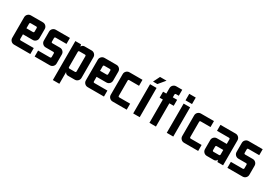

<svg xmlns="http://www.w3.org/2000/svg" viewBox="38 -1612 3905 2742"><g transform="rotate(30 1991.0 -241.0)"><path d="M250 -383.6H160.7Q142.9 -383.6 142.9 -365.7V-290.7H250Q267.9 -290.7 267.9 -308.6V-365.7Q267.9 -383.6 250 -383.6ZM107.1 -482.1H303.6Q333.6 -482.1 354.3 -461.4Q375 -440.7 375 -410.7V-262.9Q375 -232.9 354.3 -212.1Q333.6 -191.4 303.6 -191.4H142.9V-116.4Q142.9 -98.6 160.7 -98.6H375V0H107.1Q77.1 0 56.4 -20.7Q35.7 -41.4 35.7 -71.4V-410.7Q35.7 -440.7 56.4 -461.4Q77.1 -482.1 107.1 -482.1Z M517.9 -482.1H750V-383.6H571.4Q553.6 -383.6 553.6 -365.7V-308.6Q553.6 -290.7 571.4 -290.7H696.4Q726.4 -290.7 747.1 -270Q767.9 -249.3 767.9 -219.3V-71.4Q767.9 -41.4 747.1 -20.7Q726.4 0 696.4 0H446.4V-98.6H642.1Q650 -98.6 655.4 -103.6Q660.7 -108.6 660.7 -116.4V-173.6Q660.7 -191.4 642.9 -191.4H517.9Q487.9 -191.4 467.1 -212.1Q446.4 -232.9 446.4 -262.9V-410.7Q446.4 -440.7 467.1 -461.4Q487.9 -482.1 517.9 -482.1Z M1053.6 -383.6H964.3Q946.4 -383.6 946.4 -365.7V-116.4Q946.4 -98.6 964.3 -98.6H1053.6Q1071.4 -98.6 1071.4 -116.4V-365.7Q1071.4 -383.6 1053.6 -383.6ZM839.3 -482.1H932.1L942.1 -450H942.9Q947.1 -463.6 961.1 -472.9Q975 -482.1 990.7 -482.1H1107.1Q1137.1 -482.1 1157.9 -461.4Q1178.6 -440.7 1178.6 -410.7V-71.4Q1178.6 -41.4 1157.9 -20.7Q1137.1 0 1107.1 0H995Q978.6 0 963.9 -10Q949.3 -20 946.4 -35.7V160.7H839.3Z M1464.3 -383.6H1375Q1357.1 -383.6 1357.1 -365.7V-290.7H1464.3Q1482.1 -290.7 1482.1 -308.6V-365.7Q1482.1 -383.6 1464.3 -383.6ZM1321.4 -482.1H1517.9Q1547.9 -482.1 1568.6 -461.4Q1589.3 -440.7 1589.3 -410.7V-262.9Q1589.3 -232.9 1568.6 -212.1Q1547.9 -191.4 1517.9 -191.4H1357.1V-116.4Q1357.1 -98.6 1375 -98.6H1589.3V0H1321.4Q1291.4 0 1270.7 -20.7Q1250 -41.4 1250 -71.4V-410.7Q1250 -440.7 1270.7 -461.4Q1291.4 -482.1 1321.4 -482.1Z M1732.1 -482.1H1946.4V-383.6H1785.7Q1767.9 -383.6 1767.9 -365.7V-116.4Q1767.9 -98.6 1785.7 -98.6H1964.3V0H1732.1Q1702.1 0 1681.4 -20.7Q1660.7 -41.4 1660.7 -71.4V-410.7Q1660.7 -440.7 1681.4 -461.4Q1702.1 -482.1 1732.1 -482.1Z M2142.9 -642.9H2250L2160.7 -535.7H2089.3ZM2071.4 -482.1H2178.6V0H2071.4Z M2410.7 -642.9H2509.3V-544.3H2464.3Q2446.4 -544.3 2446.4 -526.4V-482.1H2517.9V-383.6H2446.4V0H2339.3V-383.6H2285.7V-482.1H2339.3V-571.4Q2339.3 -601.4 2360 -622.1Q2380.7 -642.9 2410.7 -642.9Z M2625 -642.9H2732.1V-535.7H2625ZM2625 -482.1H2732.1V0H2625Z M2910.7 -482.1H3125V-383.6H2964.3Q2946.4 -383.6 2946.4 -365.7V-116.4Q2946.4 -98.6 2964.3 -98.6H3142.9V0H2910.7Q2880.7 0 2860 -20.7Q2839.3 -41.4 2839.3 -71.4V-410.7Q2839.3 -440.7 2860 -461.4Q2880.7 -482.1 2910.7 -482.1Z M3446.4 -191.4H3339.3Q3321.4 -191.4 3321.4 -173.6V-116.4Q3321.4 -98.6 3339.3 -98.6H3428.6Q3446.4 -98.6 3446.4 -116.4ZM3232.1 -482.1H3482.1Q3512.1 -482.1 3532.9 -461.4Q3553.6 -440.7 3553.6 -410.7V0H3460.7L3450.7 -32.1H3450Q3445.7 -18.6 3431.8 -9.3Q3417.9 0 3402.1 0H3285.7Q3255.7 0 3235 -20.7Q3214.3 -41.4 3214.3 -71.4V-219.3Q3214.3 -249.3 3235 -270Q3255.7 -290.7 3285.7 -290.7H3446.4V-365.7Q3446.4 -383.6 3428.6 -383.6H3232.1Z M3696.4 -482.1H3928.6V-383.6H3750Q3732.1 -383.6 3732.1 -365.7V-308.6Q3732.1 -290.7 3750 -290.7H3875Q3905 -290.7 3925.7 -270Q3946.4 -249.3 3946.4 -219.3V-71.4Q3946.4 -41.4 3925.7 -20.7Q3905 0 3875 0H3625V-98.6H3820.7Q3828.6 -98.6 3833.9 -103.6Q3839.3 -108.6 3839.3 -116.4V-173.6Q3839.3 -191.4 3821.4 -191.4H3696.4Q3666.4 -191.4 3645.7 -212.1Q3625 -232.9 3625 -262.9V-410.7Q3625 -440.7 3645.7 -461.4Q3666.4 -482.1 3696.4 -482.1Z"/></g></svg>

Font: Aire Exterior
Style: Regular
Weight: 400
Width: 4
Designer: Jayvee Enaguas (HarvettFox96)
Version: 20190503.02